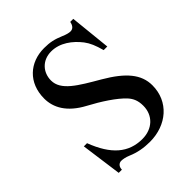

<svg xmlns="http://www.w3.org/2000/svg" viewBox="-191 -800 938 938"><g transform="rotate(-45 278.0 -331.0)"><path d="M488 -463 466 -676H445C441 -654 430 -642 413 -642C403 -642 387 -646 369 -654C331 -670 305 -676 264 -676C165 -676 90 -610 90 -501C90 -439 122 -377 212 -329C276 -295 344 -251 379 -213C398 -192 408 -169 408 -134C408 -68 360 -22 290 -22C195 -22 130 -78 84 -199H62L91 13H113C113 -8 126 -20 141 -20C152 -20 169 -17 188 -9C225 7 264 14 306 14C422 14 510 -61 510 -173C510 -249 461 -307 355 -369C250 -430 176 -472 176 -540C176 -595 215 -640 277 -640C337 -640 387 -602 422 -557C440 -533 451 -507 463 -463Z"/></g></svg>

Font: XITS Math
Style: Regular
Weight: 400
Designer: MicroPress Inc., with final additions and corrections provided by Coen Hoffman, Elsevier (retired)
Version: Version 1.302